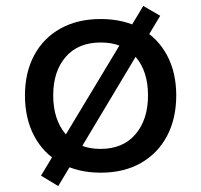

<svg xmlns="http://www.w3.org/2000/svg" viewBox="-20 -572 677 646"><path d="M319 9Q241 9 183.5 -23.5Q126 -56 95 -114.5Q64 -173 64 -251Q64 -328 95 -386Q126 -444 183.5 -476Q241 -508 319 -508Q397 -508 454 -476Q511 -444 542 -386Q573 -328 573 -251Q573 -173 542 -114.5Q511 -56 454 -23.5Q397 9 319 9ZM318 -71Q394 -71 436 -120.5Q478 -170 478 -251Q478 -332 436.5 -380.5Q395 -429 319 -429Q243 -429 201 -380.5Q159 -332 159 -251Q159 -170 201 -120.5Q243 -71 318 -71ZM176 54 118 19 462 -552 519 -519Z"/></svg>

Font: Nunito Sans 12pt ExtraLight 6pt Medium
Style: Regular
Weight: 500
Version: Version 3.101;gftools[0.9.27]